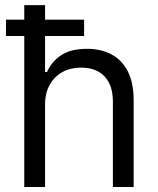

<svg xmlns="http://www.w3.org/2000/svg" viewBox="-20 -748 632 768"><path d="M160.2 -328.1V0H77.1V-727.5H160.2V-460H168Q187 -502.4 225.3 -527.6Q263.7 -552.7 328.1 -552.7Q383.8 -552.7 425.8 -530.5Q467.8 -508.3 491.2 -462.6Q514.6 -417 514.6 -346.7V0H431.6V-340.8Q431.6 -406.7 398.4 -442.1Q365.2 -477.5 303.7 -477.5Q262.7 -477.5 230.2 -460Q197.8 -442.4 179 -409.2Q160.2 -376 160.2 -328.1ZM3.9 -604V-669.4H316.4V-604Z"/></svg>

Font: Inter
Style: Regular
Weight: 400
Designer: Rasmus Andersson
Foundry: rsms
Version: Version 4.000;git-8c9346024